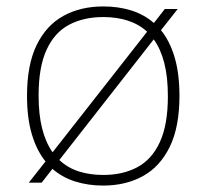

<svg xmlns="http://www.w3.org/2000/svg" viewBox="-20 -568 642 597"><path d="M480.5 -474Q508 -440.5 523 -389.8Q538 -339 538 -270Q538 -173.5 508 -111.8Q478 -50 424.5 -20.5Q371 9 301 9Q253.5 9 213.5 -3.8Q173.5 -16.5 143 -43L109.5 0H69.5L121.5 -66Q94 -100 79 -150.5Q64 -201 64 -270Q64 -366.5 94 -428Q124 -489.5 177.5 -518.8Q231 -548 301 -548Q348.5 -548 388.2 -535.5Q428 -523 458.5 -496.5L492.5 -540H532.5ZM301 -515Q240 -515 194.8 -491Q149.5 -467 124.8 -413.2Q100 -359.5 100 -271Q100 -211.5 111.2 -167.8Q122.5 -124 143.5 -94.5L437.5 -469.5Q411.5 -493 377 -504Q342.5 -515 301 -515ZM301 -24Q362 -24 407.2 -48.2Q452.5 -72.5 477.2 -126.5Q502 -180.5 502 -269Q502 -328.5 490.8 -372.2Q479.5 -416 458 -445.5L164.5 -70.5Q190.5 -46 225 -35Q259.5 -24 301 -24Z"/></svg>

Font: Encode Sans Expanded Thin
Style: Regular
Weight: 100
Width: 7
Designer: Multiple Designers
Foundry: Impallari Type
Version: Version 3.000; ttfautohint (v1.8.3) -l 8 -r 50 -G 200 -x 14 